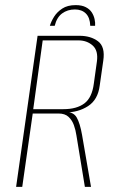

<svg xmlns="http://www.w3.org/2000/svg" viewBox="-20 -731 450 751"><path d="M276 -711Q300 -711 315.5 -703Q331 -695 339 -682.5Q347 -670 350 -656Q353 -642 352 -630H333Q332 -662 316 -678Q300 -694 273 -694Q244 -694 223 -678.5Q202 -663 194 -630H175Q180 -647 191.5 -665.5Q203 -684 223.5 -697.5Q244 -711 276 -711ZM43 0 127 -591H291Q335 -591 363.5 -569.5Q392 -548 384 -494L370 -396Q363 -341 324.5 -316Q286 -291 234 -291L235 -293Q267 -294 280 -271.5Q293 -249 301 -203L336 0H312L279 -201Q276 -222 269 -241.5Q262 -261 248 -274Q234 -287 209 -287H108L67 0ZM110 -304H228Q280 -304 310 -326.5Q340 -349 347 -404L359 -490Q365 -533 342.5 -553Q320 -573 287 -573H147Z"/></svg>

Font: Alumni Sans Thin Thin
Style: Italic
Weight: 250
Italic angle: -8°
Version: Version 1.016